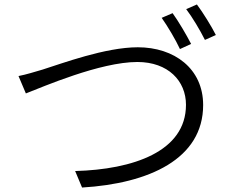

<svg xmlns="http://www.w3.org/2000/svg" viewBox="-20 -840 1040 861"><path d="M63 -499 96 -421C171 -450 429 -562 596 -562C734 -562 814 -477 814 -370C814 -160 576 -80 317 -73L348 1C648 -17 891 -127 891 -369C891 -533 761 -628 598 -628C452 -628 257 -555 171 -528C133 -517 99 -506 63 -499ZM754 -781 705 -760C732 -722 768 -661 787 -620L837 -643C816 -684 780 -745 754 -781ZM863 -820 815 -799C843 -762 877 -705 899 -661L948 -683C929 -721 890 -784 863 -820Z"/></svg>

Font: ChiuKong Gothic MN Normal
Style: Regular
Weight: 350
Designer: Ryoko NISHIZUKA 西塚涼子 (kana, bopomofo & ideographs); Paul D. Hunt (Latin, Greek & Cyrillic); Sandoll Communications 산돌커뮤니
Foundry: Adobe
Version: Version 1.300